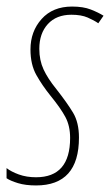

<svg xmlns="http://www.w3.org/2000/svg" viewBox="-36 -556 336 586"><path d="M74 10Q205 10 205 -136Q205 -182 187 -212Q169 -242 136 -284Q110 -316 97 -344Q84 -372 84 -407Q84 -454 110 -482.5Q136 -511 182 -511Q212 -511 231.5 -502.5Q251 -494 264 -485L280 -508Q264 -518 241 -527Q218 -536 184 -536Q125 -536 91 -498Q57 -460 57 -405Q57 -359 75 -327Q93 -295 118 -264Q149 -226 163.5 -199Q178 -172 178 -135Q178 -15 74 -15Q45 -15 21.5 -23.5Q-2 -32 -16 -43V-12Q-4 -4 19 3Q42 10 74 10Z"/></svg>

Font: Noto Sans Display Condensed Thin
Style: Italic
Weight: 250
Width: 3
Italic angle: -12°
Designer: Monotype Design Team
Foundry: Monotype Imaging Inc.
Version: Version 1.900